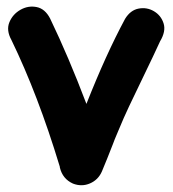

<svg xmlns="http://www.w3.org/2000/svg" viewBox="-20 -550 515 571"><path d="M197 -4Q223 6 247.5 -4.5Q272 -15 283 -40L299 -79Q312 -112 316 -122Q319 -131 331 -159L348 -199L364 -234L435 -382L456 -427Q474 -457 466.5 -480.5Q459 -504 438 -516.5Q417 -529 392.5 -524.5Q368 -520 352 -494Q295 -388 237 -241Q184 -381 129 -495Q114 -524 89 -529Q64 -534 41 -521Q18 -508 8 -484Q-2 -460 14 -431Q93 -268 157 -57Q158 -55 158 -52Q166 -18 197 -4Z"/></svg>

Font: Balsamiq Sans
Style: Bold
Weight: 700
Designer: Michael Angeles
Foundry: Balsamiq SRL
Version: Version 1.020; ttfautohint (v1.8.4.7-5d5b);gftools[0.9.26]